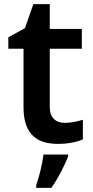

<svg xmlns="http://www.w3.org/2000/svg" viewBox="-20 -681 446 922"><path d="M291 -91C249 -91 219 -115 219 -166V-447H373V-542H219V-661H140L100 -546L20 -502V-447H93V-165C93 -28 166 10 259 10C306 10 351 1 378 -12V-106C353 -98 322 -91 291 -91ZM307 71V61H189C184 104 167 172 154 208V221H227C261 172 291 112 307 71Z"/></svg>

Font: Noto Sans Bengali UI SemiBold
Style: Regular
Weight: 600
Designer: Jelle Bosma - Monotype Design Team
Foundry: Monotype Imaging Inc.
Version: Version 2.003